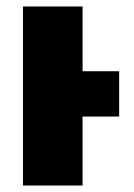

<svg xmlns="http://www.w3.org/2000/svg" viewBox="-20 -573 415 593"><path d="M235 -353H348V-213H235V0H51V-553H235Z"/></svg>

Font: Noto Sans Display Black Narrow
Style: Regular
Weight: 900
Width: 4
Designer: Monotype Design team
Foundry: Monotype Imaging Inc.
Version: Version 1.000